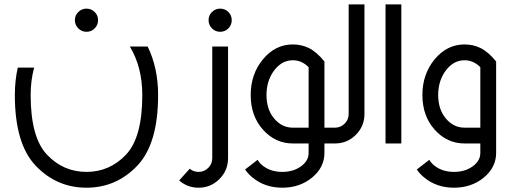

<svg xmlns="http://www.w3.org/2000/svg" viewBox="-20 -665 2369 890"><path d="M138.2 -351.6Q122.1 -292.5 122.1 -224.6Q122.1 -27.8 197.8 52Q273.4 131.8 380.9 131.8Q488.3 131.8 564 52Q639.6 -27.8 639.6 -224.6Q639.6 -353.5 582 -449.2H664.6Q712.9 -349.6 712.9 -224.6Q712.9 2.4 615.7 103.8Q518.6 205.1 380.9 205.1Q243.2 205.1 146 103.8Q48.8 2.4 48.8 -224.6Q48.8 -292 62.5 -351.6ZM380.9 -517.6Q358.9 -517.6 343 -533.4Q327.1 -549.3 327.1 -571.3Q327.1 -593.8 343 -609.4Q358.9 -625 380.9 -625Q403.3 -625 418.9 -609.4Q434.6 -593.8 434.6 -571.3Q434.6 -549.3 418.9 -533.4Q403.3 -517.6 380.9 -517.6Z M900.4 205.1Q848.6 205.1 810.5 171.4L859.4 117.2Q877 131.8 900.4 131.8Q926.8 131.8 945.3 113.3Q963.9 94.7 963.9 68.4V-449.2H1037.1V68.4Q1037.1 125 997.1 165Q957 205.1 900.4 205.1ZM1000.5 -517.6Q978.5 -517.6 962.6 -533.4Q946.8 -549.3 946.8 -571.3Q946.8 -593.8 962.6 -609.4Q978.5 -625 1000.5 -625Q1022.9 -625 1038.6 -609.4Q1054.2 -593.8 1054.2 -571.3Q1054.2 -549.3 1038.6 -533.4Q1022.9 -517.6 1000.5 -517.6Z M1410.6 -73.2V-353.5Q1378.9 -385.7 1337.4 -385.7Q1286.6 -385.7 1251 -338.6Q1215.3 -291.5 1215.3 -224.6Q1215.3 -157.7 1251 -115.5Q1286.6 -73.2 1337.4 -73.2ZM1288.6 205.1Q1207.5 205.1 1150.4 157.7Q1129.4 140.6 1116.2 120.6L1174.3 75.7Q1183.1 92.3 1202.1 106Q1237.8 131.8 1288.6 131.8Q1339.4 131.8 1375 106.2Q1410.6 80.6 1410.6 43.9V0H1337.4Q1256.3 0 1199.2 -63.7Q1142.1 -127.4 1142.1 -224.6Q1142.1 -321.8 1199.2 -390.4Q1256.3 -459 1337.4 -459Q1377 -459 1410.6 -442.9Q1448.2 -424.3 1483.9 -379.9V-73.2H1532.7V0H1483.9V43.9Q1483.9 110.8 1426.8 158Q1369.6 205.1 1288.6 205.1Z M1532.7 0V-73.2Q1559.1 -73.2 1577.6 -91.8Q1596.2 -110.4 1596.2 -136.7V-644.5H1669.4V-136.7Q1669.4 -80.1 1629.4 -40Q1589.4 0 1532.7 0Z M1840.3 0H1767.1V-644.5H1840.3Z M2206.5 -73.2V-353.5Q2174.8 -385.7 2133.3 -385.7Q2082.5 -385.7 2046.9 -338.6Q2011.2 -291.5 2011.2 -224.6Q2011.2 -157.7 2046.9 -115.5Q2082.5 -73.2 2133.3 -73.2ZM2084.5 205.1Q2003.4 205.1 1946.3 157.7Q1925.3 140.6 1912.1 120.6L1970.2 75.7Q1979 92.3 1998 106Q2033.7 131.8 2084.5 131.8Q2135.3 131.8 2170.9 106.2Q2206.5 80.6 2206.5 43.9V0H2133.3Q2052.2 0 1995.1 -63.7Q1938 -127.4 1938 -224.6Q1938 -321.8 1995.1 -390.4Q2052.2 -459 2133.3 -459Q2172.9 -459 2206.5 -442.9Q2244.1 -424.3 2279.8 -379.9V43.9Q2279.8 110.8 2222.7 158Q2165.5 205.1 2084.5 205.1Z"/></svg>

Font: Catrinity
Style: Regular
Weight: 400
Designer: Alexander Lange
Foundry: High-Logic / Made with FontCreator
Version: Version 2.090;May 20, 2024;FontCreator 15.0.0.2974 64-bit